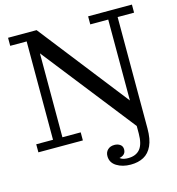

<svg xmlns="http://www.w3.org/2000/svg" viewBox="-126 -791 1020 1105"><g transform="rotate(-15 383.5 -238.0)"><path d="M21 0V-48H121V-634H23V-682H193L177 -548V-48H286V0ZM618 14 177 -548 193 -682 607 -152ZM607 44V-634H500V-682H761V-634H663V30ZM512 166Q559 166 583 137Q607 108 607 44L663 30Q663 93 645 132Q627 171 594.5 188.5Q562 206 517 206ZM454 72Q474 72 488 82Q502 92 502 111Q502 133 486 143.5Q470 154 444 154L452 134Q457 150 472 158Q487 166 512 166L517 206Q468 206 433.5 184.5Q399 163 399 124Q399 101 414 86.5Q429 72 454 72Z"/></g></svg>

Font: Montagu Slab
Style: Bold
Weight: 700
Designer: Florian Karsten
Foundry: Florian Karsten
Version: Version 1.000